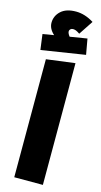

<svg xmlns="http://www.w3.org/2000/svg" viewBox="-145 -956 527 998"><g transform="rotate(15 119.0 -457.5)"><path d="M45 0V-635L199 -655V0ZM241 -711 5 -674 -6 -757 54 -767Q24 -794 24 -826Q24 -863 52 -889Q80 -915 133 -915Q181 -915 229 -885L178 -808Q165 -817 157 -820Q149 -823 141 -823Q133 -823 127.5 -818Q122 -813 122 -806Q122 -795 134 -780L226 -795Z"/></g></svg>

Font: FiraGO Heavy
Style: Regular
Weight: 900
Designer: bBox Type
Foundry: bBox Type GmbH
Version: Version 1.001